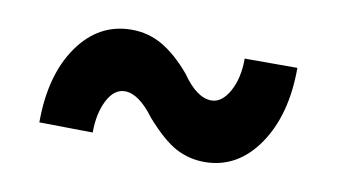

<svg xmlns="http://www.w3.org/2000/svg" viewBox="-38 -474 633 361"><g transform="rotate(10 278.5 -293.5)"><path d="M508.3 -387.7Q508.3 -297.4 468.8 -240.2Q429.2 -183.1 366.7 -183.1Q337.4 -183.1 312 -196.5Q286.6 -210 253.4 -247.6Q223.6 -288.1 196.8 -288.1Q176.3 -288.1 163.3 -262.9Q150.4 -237.8 150.4 -201.2L48.3 -202.6Q48.3 -293 87.4 -348.6Q126.5 -404.3 189.5 -404.3Q221.7 -404.3 248.8 -388.4Q275.9 -372.6 303.2 -340.3Q331.5 -299.3 359.4 -299.3Q379.4 -299.3 393.6 -324.7Q407.7 -350.1 407.7 -387.7Z"/></g></svg>

Font: TypoPRO Roboto
Style: Bold
Weight: 700
Designer: Google
Version: Version 2.136; 2016